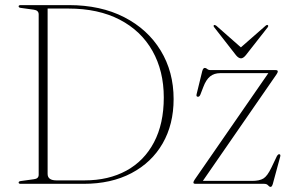

<svg xmlns="http://www.w3.org/2000/svg" viewBox="-20 -720 1143 752"><path d="M53 -5Q53 -10 62 -11L112.5 -18Q131.5 -20 131.5 -35.5V-663.5Q131.5 -679.5 112.5 -682L62 -689Q53 -690 53 -695Q53 -700 61 -700H250Q374 -700 466.2 -652.8Q558.5 -605.5 609.2 -522.2Q660 -439 660 -332Q660 -233 617 -158.2Q574 -83.5 494.8 -41.8Q415.5 0 307.5 0H61Q53 0 53 -5ZM311 -13.5Q405.5 -13.5 475.2 -51.8Q545 -90 583.2 -162.8Q621.5 -235.5 621.5 -338Q621.5 -442 577 -520.8Q532.5 -599.5 448.8 -643Q365 -686.5 248 -686.5H166.5V-39Q166.5 -13.5 201 -13.5ZM1062.5 -428 774.5 -11.5H967.5Q996 -11.5 1011.5 -20.8Q1027 -30 1043 -63.5L1065 -109.5Q1069 -116 1073.5 -116Q1080 -115.5 1077.5 -106.5L1048.5 0.5Q1045 12 1040 12Q1035 12 1030 6Q1025 0 1014.5 0H746Q737.5 0 737.5 -5Q737.5 -9 742.5 -16.5L1031 -433.5H842.5Q819 -433.5 803 -420.8Q787 -408 776 -378.5L765 -350Q761.5 -341 755.5 -341Q747.5 -341 750 -351L772 -441Q775.5 -454 782 -454Q787 -454 791.5 -449.8Q796 -445.5 805 -445.5H1059.5Q1068 -445.5 1068 -440Q1068 -436 1062.5 -428ZM942.5 -503.5Q932.5 -491.5 924 -491.5Q914.5 -491.5 904.5 -503.5L819.5 -612.5Q814.5 -618.5 818 -621.5Q821.5 -623.5 827.5 -619L923.5 -534.5L1020 -619Q1026 -624 1029 -621.5Q1032.5 -618.5 1028 -612.5Z"/></svg>

Font: Fraunces 72pt Thin
Style: Regular
Weight: 100
Version: Version 1.000;[b76b70a41]